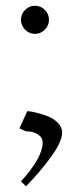

<svg xmlns="http://www.w3.org/2000/svg" viewBox="-20 -482 281 670"><path d="M47.9 -34.2 75.2 -94.2Q83 -94.2 100.8 -90.3Q118.7 -86.4 141.1 -78.6Q163.6 -70.8 180.2 -55.2Q196.8 -39.6 196.8 -20Q196.8 12.2 158.7 64.7Q120.6 117.2 70.8 168L53.2 150.9Q128.9 67.9 128.9 15.1Q128.9 -0.5 116.2 -10Q103.5 -19.5 91.8 -21.7Q80.1 -23.9 69.8 -23.9ZM67.6 -378.4Q53.2 -393.1 53.2 -413.1Q53.2 -433.1 67.6 -447.5Q82 -461.9 102.1 -461.9Q122.1 -461.9 136.5 -447.5Q150.9 -433.1 150.9 -413.1Q150.9 -393.1 136.5 -378.4Q122.1 -363.8 102.1 -363.8Q82 -363.8 67.6 -378.4Z"/></svg>

Font: Dehuti Alt
Style: Book
Weight: 400
Version: Version 1.2